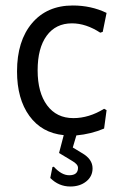

<svg xmlns="http://www.w3.org/2000/svg" viewBox="-20 -486 425 699"><path d="M245 -466Q312 -466 368 -439L354 -370L345 -367Q293 -401 242 -401Q183 -401 150 -356Q117 -311 117 -230Q117 -149 151.5 -102.5Q186 -56 247 -56Q304 -56 359 -90L368 -85L359 -18Q312 2 258 7L245 51L278 71Q317 93 317 127Q317 156 294 174.5Q271 193 236 193Q194 193 163 162L171 122L176 121Q204 152 232 152Q264 152 264 125Q264 112 243 100L195 71L212 6Q132 -2 87 -64Q42 -126 42 -226Q42 -337 96.5 -401.5Q151 -466 245 -466Z"/></svg>

Font: Alegreya Sans SC
Style: Regular
Weight: 400
Designer: Juan Pablo del Peral
Foundry: Huerta Tipografica
Version: Version 2.007